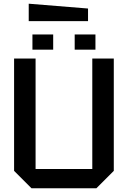

<svg xmlns="http://www.w3.org/2000/svg" viewBox="-20 -1016 690 1036"><path d="M56 -94V-700H172V-104H478V-700H594V-94L500 0H150ZM155 -748V-830H267V-748ZM383 -748V-830H495V-748ZM455 -902H135V-996L455 -970Z"/></svg>

Font: Tektur Medium
Style: Regular
Weight: 500
Designer: Adam Jagosz
Foundry: Adam Jagosz
Version: Version 1.005;gftools[0.9.30]